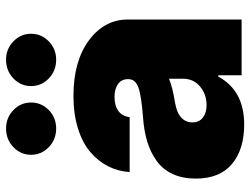

<svg xmlns="http://www.w3.org/2000/svg" viewBox="-116 -698 823 631"><g transform="rotate(-90 295.5 -382.5)"><path d="M201.7 8.5Q120 8.5 72.1 -31.6Q24.1 -71.7 24.1 -150.6Q24.1 -194.2 39.2 -226.7Q54.3 -259.2 82.4 -279.3Q110.4 -299.4 145.4 -310Q180.4 -320.7 224.4 -323.9Q295.5 -329.2 323.2 -339.1Q350.9 -349.1 350.9 -372.2V-373.6Q350.9 -394.5 334.9 -406.1Q318.9 -417.6 292.6 -417.6Q263.8 -417.6 246.6 -405.2Q229.4 -392.8 225.9 -367.9H45.5Q47.9 -405.9 64.6 -438.7Q81.3 -471.6 111.5 -497.3Q141.7 -523.1 188.9 -537.8Q236.2 -552.6 295.5 -552.6Q409.8 -552.6 478.3 -501.8Q546.9 -451 546.9 -373.6V0H363.6V-76.7H359.4Q313.2 8.5 201.7 8.5ZM188.9 -609.4Q152.7 -609.4 127.5 -633.5Q102.3 -657.7 102.3 -691.8Q102.3 -725.9 127.5 -750Q152.7 -774.1 188.9 -774.1Q224.1 -774.1 249.1 -750Q274.1 -725.9 274.1 -691.8Q274.1 -657.7 249.1 -633.5Q224.1 -609.4 188.9 -609.4ZM414.8 -609.4Q378.6 -609.4 353.3 -633.5Q328.1 -657.7 328.1 -691.8Q328.1 -725.9 353.3 -750Q378.6 -774.1 414.8 -774.1Q449.9 -774.1 475 -750Q500 -725.9 500 -691.8Q500 -657.7 475 -633.5Q449.9 -609.4 414.8 -609.4ZM265.6 -115.1Q300.8 -115.1 326.5 -136.4Q352.3 -157.7 352.3 -193.2V-238.6Q323.2 -226.6 274.1 -218.8Q241.1 -213.4 225 -198.7Q208.8 -183.9 208.8 -161.9Q208.8 -139.6 224.4 -127.3Q240.1 -115.1 265.6 -115.1Z"/></g></svg>

Font: Karasuma Gothic
Style: Black
Weight: 900
Designer: Rasmus Andersson / Ryoko Nishizuka
Foundry: Genbu
Version: Version 1.00